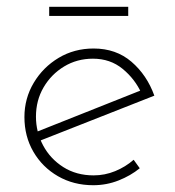

<svg xmlns="http://www.w3.org/2000/svg" viewBox="-20 -539 517 566"><path d="M255 7Q197 7 151 -19.5Q105 -46 78.5 -91.5Q52 -137 52 -194Q52 -249 79.5 -295Q107 -341 153 -368.5Q199 -396 256 -396Q322 -396 367.5 -357Q413 -318 435 -257L92 -122L82 -148L404 -276L397 -264Q378 -306 341.5 -336Q305 -366 254 -366Q207 -366 169 -343Q131 -320 108.5 -281.5Q86 -243 86 -195Q86 -150 107 -110.5Q128 -71 166.5 -46.5Q205 -22 256 -22Q289 -22 319.5 -34.5Q350 -47 374 -68L392 -43Q365 -21 329.5 -7Q294 7 255 7ZM125 -519H358V-492H125Z"/></svg>

Font: Josefin Sans ExtraLight
Style: Regular
Weight: 250
Designer: Santiago Orozco
Foundry: Typemade
Version: Version 2.000